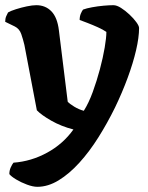

<svg xmlns="http://www.w3.org/2000/svg" viewBox="-34 -520 572 740"><path d="M110 200Q93 200 70 191.5Q47 183 28 171.5Q9 160 2 151Q2 137 7.5 125Q13 113 18 107Q86 102 147.5 68.5Q209 35 249 -21Q202 -33 163.5 -55Q125 -77 108 -95L60 -347Q55 -368 48 -388.5Q41 -409 23 -418L-14 -436Q-14 -448 -10 -457.5Q-6 -467 -3 -472Q7 -478 27.5 -484.5Q48 -491 69.5 -495.5Q91 -500 106 -500Q141 -500 164 -476.5Q187 -453 193 -403L227 -128Q234 -120 252 -109Q270 -98 289 -93Q308 -123 323.5 -165.5Q339 -208 351 -253Q363 -298 369.5 -336.5Q376 -375 376 -397Q363 -406 343 -415Q323 -424 303.5 -431.5Q284 -439 273 -443Q273 -457 277.5 -467.5Q282 -478 286 -483Q299 -488 321 -492Q343 -496 365 -498Q387 -500 403 -500Q416 -500 432.5 -489.5Q449 -479 465 -464Q481 -449 491.5 -434.5Q502 -420 502 -412Q502 -376 490.5 -326.5Q479 -277 458 -220Q437 -163 409 -105Q380 -46 345.5 9Q311 64 272 107Q233 150 192 175Q151 200 110 200Z"/></svg>

Font: Texturina 72pt ExtraBold
Style: Regular
Weight: 800
Designer: Guillermo Torres Carreño
Foundry: Omnibus-Type
Version: Version 1.002; ttfautohint (v1.8.3)